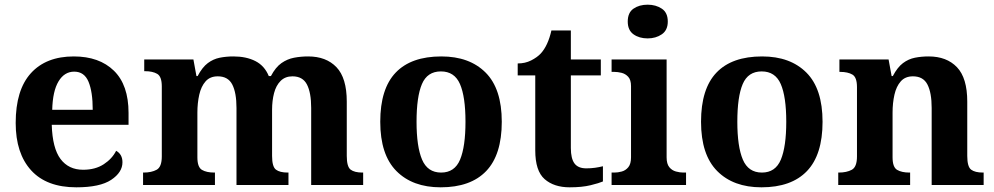

<svg xmlns="http://www.w3.org/2000/svg" viewBox="-20 -790 4247 820"><path d="M306 10Q179 10 113 -62.5Q47 -135 47 -265Q47 -406 112 -477.5Q177 -549 295 -549Q404 -549 466.5 -488Q529 -427 529 -308V-257H201Q204 -157 238.5 -111Q273 -65 335 -65Q387 -65 423 -88.5Q459 -112 476 -146Q503 -131 503 -97Q503 -54 455 -22Q407 10 306 10ZM376 -321Q376 -398 358 -441Q340 -484 297 -484Q255 -484 230 -442.5Q205 -401 203 -321Z M591 0V-53H593Q627 -53 649 -65Q671 -77 671 -122V-421Q671 -463 651.5 -474.5Q632 -486 599 -486H596V-536H806L819 -465H824Q844 -503 867.5 -520.5Q891 -538 918.5 -543.5Q946 -549 977 -549Q1032 -549 1071 -529Q1110 -509 1128 -465H1137Q1157 -503 1182 -520.5Q1207 -538 1236 -543.5Q1265 -549 1296 -549Q1373 -549 1417 -503Q1461 -457 1461 -356V-124Q1461 -78 1477.5 -65.5Q1494 -53 1528 -53H1531V0H1309V-329Q1309 -394 1291 -429Q1273 -464 1229 -464Q1198 -464 1178.5 -444.5Q1159 -425 1150.5 -392.5Q1142 -360 1142 -321V-124Q1142 -78 1158.5 -65.5Q1175 -53 1209 -53H1212V0H990V-329Q990 -394 972 -429Q954 -464 910 -464Q877 -464 858 -442.5Q839 -421 831 -385.5Q823 -350 823 -309V-118Q823 -76 842.5 -64.5Q862 -53 895 -53H898V0Z M1862 10Q1742 10 1673 -59.5Q1604 -129 1604 -270Q1604 -411 1670 -480Q1736 -549 1865 -549Q1985 -549 2054 -480Q2123 -411 2123 -270Q2123 -129 2056.5 -59.5Q1990 10 1862 10ZM1864 -53Q1922 -53 1945 -108.5Q1968 -164 1968 -270Q1968 -377 1944.5 -431Q1921 -485 1863 -485Q1805 -485 1782 -431Q1759 -377 1759 -270Q1759 -164 1782.5 -108.5Q1806 -53 1864 -53Z M2413 10Q2346 10 2306 -25Q2266 -60 2266 -148V-468H2191V-519Q2223 -519 2248.5 -532Q2274 -545 2289 -561Q2320 -594 2335 -660H2418V-536H2546V-468H2418V-158Q2418 -113 2433.5 -92Q2449 -71 2484 -71Q2504 -71 2521.5 -73.5Q2539 -76 2555 -80V-15Q2539 -8 2502.5 1Q2466 10 2413 10Z M2746 -626Q2710 -626 2685.5 -643.5Q2661 -661 2661 -698Q2661 -736 2685.5 -753Q2710 -770 2746 -770Q2781 -770 2806.5 -753Q2832 -736 2832 -698Q2832 -661 2806.5 -643.5Q2781 -626 2746 -626ZM2592 0V-53H2604Q2619 -53 2635.5 -57.5Q2652 -62 2663.5 -76Q2675 -90 2675 -118V-422Q2675 -449 2663 -462Q2651 -475 2634.5 -479Q2618 -483 2604 -483H2592V-536H2827V-118Q2827 -90 2838.5 -76Q2850 -62 2867 -57.5Q2884 -53 2898 -53H2910V0Z M3232 10Q3112 10 3043 -59.5Q2974 -129 2974 -270Q2974 -411 3040 -480Q3106 -549 3235 -549Q3355 -549 3424 -480Q3493 -411 3493 -270Q3493 -129 3426.5 -59.5Q3360 10 3232 10ZM3234 -53Q3292 -53 3315 -108.5Q3338 -164 3338 -270Q3338 -377 3314.5 -431Q3291 -485 3233 -485Q3175 -485 3152 -431Q3129 -377 3129 -270Q3129 -164 3152.5 -108.5Q3176 -53 3234 -53Z M3560 0V-53H3562Q3596 -53 3618 -65Q3640 -77 3640 -122V-418Q3640 -460 3620.5 -471.5Q3601 -483 3568 -483H3565V-536H3775L3788 -465H3793Q3813 -503 3836.5 -520.5Q3860 -538 3887.5 -543.5Q3915 -549 3946 -549Q4023 -549 4067 -503Q4111 -457 4111 -356V-124Q4111 -78 4127.5 -65.5Q4144 -53 4178 -53H4181V0H3959V-329Q3959 -394 3941 -429Q3923 -464 3879 -464Q3846 -464 3827 -442.5Q3808 -421 3800 -385.5Q3792 -350 3792 -309V-118Q3792 -76 3811.5 -64.5Q3831 -53 3864 -53H3867V0Z"/></svg>

Font: Noto Serif Oriya
Style: Bold
Weight: 700
Designer: David Williams
Foundry: Google LLC, David Williams
Version: Version 1.051; ttfautohint (v1.8.4.7-5d5b)